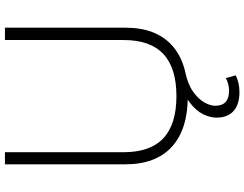

<svg xmlns="http://www.w3.org/2000/svg" viewBox="-126 -644 989 777"><g transform="rotate(-90 368.5 -255.5)"><path d="M384 219Q334 219 307.5 195Q281 171 281 126Q281 100 295 71.5Q309 43 342 18Q375 -7 430 -23L468 -1Q416 10 386 31.5Q356 53 342.5 77Q329 101 329 121Q329 177 390 177Q416 177 441 164L452 204Q422 219 384 219ZM368 10Q233 10 162.5 -55Q92 -120 92 -243V-730H141V-250Q141 -142 197.5 -89Q254 -36 368 -36Q482 -36 538.5 -89Q595 -142 595 -250V-730H645V-243Q645 -120 574.5 -55Q504 10 368 10Z"/></g></svg>

Font: M PLUS 1 Light
Style: Regular
Weight: 300
Designer: Coji Morishita
Foundry: UNDERFOREST DESIGN
Version: Version 1.001